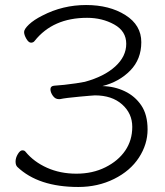

<svg xmlns="http://www.w3.org/2000/svg" viewBox="-20 -730 659 765"><path d="M292 15Q133 15 49 -65Q42 -72 42 -86.5Q42 -101 51 -116Q60 -131 69 -131Q78 -131 82 -125Q115 -85 167.5 -61.5Q220 -38 284.5 -38Q349 -38 400 -63.5Q451 -89 479 -130Q507 -171 507 -224.5Q507 -278 466.5 -314Q426 -350 358 -350Q354 -350 337.5 -348.5Q321 -347 298 -345Q242 -340 219 -335H214Q200 -335 190.5 -348.5Q181 -362 181 -374.5Q181 -387 195.5 -388.5Q210 -390 236 -392Q289 -398 318 -404Q395 -425 439 -465Q483 -505 483 -555.5Q483 -606 435 -632.5Q387 -659 327 -659Q191 -659 118 -567Q113 -560 103.5 -560Q94 -560 85 -575.5Q76 -591 76 -602.5Q76 -614 95.5 -632.5Q115 -651 149 -668Q230 -710 323 -710Q416 -710 479.5 -670Q543 -630 543 -562Q543 -494 499 -449Q455 -404 388 -387Q436 -386 477 -366.5Q518 -347 543 -310Q568 -273 568 -214Q568 -155 533.5 -102Q499 -49 434.5 -17Q370 15 292 15Z"/></svg>

Font: LXGW WenKai TC Light
Style: Regular
Weight: 300
Designer: LXGW / Fontworks Inc.
Foundry: LXGW / Fontworks Inc.
Version: Version 1.330